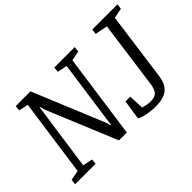

<svg xmlns="http://www.w3.org/2000/svg" viewBox="-106 -957 1279 1279"><g transform="rotate(-45 533.5 -317.0)"><path d="M20 0 24 -37 94 -51 171 -597 104 -611 108 -648H247L455 -145L465 -111H469L472 -135L537 -597L468 -611L471 -648H664L660 -611L591 -597L507 0H433L228 -495L219 -529H215L147 -51L216 -37L213 0ZM764 14Q741 14 714.5 10.5Q688 7 665 1Q642 -5 626 -13L647 -153H692L697 -46Q713 -41 731 -37.5Q749 -34 766 -34Q805 -34 823 -52Q841 -70 848 -119L913 -594L825 -611L829 -648H1067L1062 -611L991 -597L926 -120Q920 -70 901 -41Q882 -12 848 1Q814 14 764 14Z"/></g></svg>

Font: Faustina
Style: Italic
Weight: 400
Italic angle: -8°
Designer: Alfonso Garcia
Foundry: http://www.omnibus-type.com
Version: Version 1.200